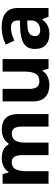

<svg xmlns="http://www.w3.org/2000/svg" viewBox="818 -1415 607 2283"><g transform="rotate(-90 1121.5 -273.5)"><path d="M719 -556Q812 -556 859.5 -508.5Q907 -461 907 -356V0H758V-319.4Q758 -437 675.8 -437Q617 -437 592 -395Q567 -353 567 -273.5V0H418V-319.4Q418 -437 336 -437Q274.3 -437 250.6 -390.7Q227 -344.4 227 -257.4V0H78V-546H192L212.2 -476H220Q245 -518 288.5 -537Q332 -556 378.7 -556Q439 -556 481 -536.5Q523 -517 545 -476H558Q583 -518 627.5 -537Q672 -556 719 -556Z M1561 -546V0H1447L1427 -70H1419Q1393 -28 1347.5 -9Q1302 10 1251 10Q1163 10 1110 -37.5Q1057 -85 1057 -190V-546H1206V-227Q1206 -169 1227 -139Q1248 -109 1294 -109Q1362 -109 1387 -155.5Q1412 -202 1412 -289V-546Z M1941 -557Q2051 -557 2109.5 -509.5Q2168 -462 2168 -364V0H2064L2035 -74H2031Q1996 -30 1957 -10Q1918 10 1850 10Q1777 10 1729 -32.5Q1681 -75 1681 -163Q1681 -250 1742 -291.5Q1803 -333 1925 -337L2020 -340V-364Q2020 -407 1997.5 -427Q1975 -447 1935 -447Q1895 -447 1857 -435.5Q1819 -424 1781 -407L1732 -508Q1776 -531 1829.5 -544Q1883 -557 1941 -557ZM1962 -251Q1890 -249 1862 -225Q1834 -201 1834 -162Q1834 -128 1854 -113.5Q1874 -99 1906 -99Q1954 -99 1987 -127.5Q2020 -156 2020 -208V-253Z"/></g></svg>

Font: Noto Naskh Arabic
Style: Regular
Weight: 400
Designer: Monotype Design Team, David Williams, Mohamad Dakak and Nizar Qandah
Foundry: Monotype Imaging Inc.
Version: Version 2.013